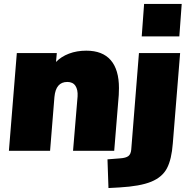

<svg xmlns="http://www.w3.org/2000/svg" viewBox="-20 -762 954 970"><path d="M581 -317Q581 -294 580 -282L557 0H349L372 -275Q374 -309 361 -328.5Q348 -348 320 -348Q262 -348 255 -272L233 0H25L65 -494H267L263 -449Q289 -476 328.5 -491Q368 -506 416 -506Q498 -506 539.5 -458Q581 -410 581 -317ZM853 -37Q847 43 823.5 88Q800 133 744 156Q688 179 583 185L528 188L523 43L587 38Q616 36 628.5 26.5Q641 17 643 -6L682 -494H890ZM898 -742 886 -578H696L708 -742Z"/></svg>

Font: Nunito Sans Heavy Heavy
Style: Italic
Weight: 400
Italic angle: -4.541°
Designer: Vernon Adams
Foundry: Vernon Adams
Version: Version 2.002